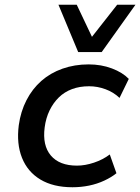

<svg xmlns="http://www.w3.org/2000/svg" viewBox="-20 -779 590 808"><path d="M285 9Q204 9 150 -23.5Q96 -56 72.5 -115Q49 -174 59 -252Q67 -310 91.5 -357.5Q116 -405 154 -438.5Q192 -472 243 -490Q294 -508 353 -508Q406 -508 451 -491Q496 -474 522 -447L483 -367Q458 -391 424 -403.5Q390 -416 355 -416Q315 -416 283 -404Q251 -392 227.5 -369Q204 -346 188.5 -314Q173 -282 168 -243Q158 -167 194 -124.5Q230 -82 304 -82Q338 -82 375.5 -94.5Q413 -107 442 -129L470 -50Q449 -33 419 -19Q389 -5 355 2Q321 9 285 9ZM309 -560 226 -759H303L367 -624L473 -759H550L408 -560Z"/></svg>

Font: Nunito Sans 7pt SemiBold
Style: Italic
Weight: 600
Italic angle: -9°
Designer: Vernon Adams
Foundry: Vernon Adams
Version: Version 3.101;gftools[0.9.27]